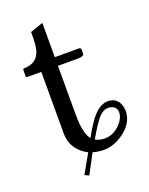

<svg xmlns="http://www.w3.org/2000/svg" viewBox="-130 -653 634 815"><g transform="rotate(-20 187.0 -245.5)"><path d="M263.2 -130.9Q243.7 -110.8 204.1 -43Q222.2 -32.2 247.1 -32.2Q286.1 -32.2 318.8 -66.9Q340.3 -90.8 340.8 -115.2Q340.8 -142.6 312.5 -148.9Q306.6 -149.9 300.8 -149.9Q281.7 -148.9 263.2 -130.9ZM164.1 -390.1V-170.9Q164.6 -81.5 189 -55.2Q227.1 -124 252 -147.9Q281.2 -176.3 310.1 -176.8Q354 -176.8 366.2 -133.3Q368.7 -123 369.1 -113.8Q369.1 -53.7 306.2 -13.2Q266.1 11.7 228 12.2Q197.8 11.7 176.8 4.9L129.9 92.8L110.8 84L159.2 -1Q89.8 -38.6 88.9 -109.9V-390.1H23.9Q20.5 -392.1 20 -394V-424.8Q21.5 -428.2 22.9 -429.2Q85.9 -429.2 100.1 -483.4Q106 -507.3 106 -544.9V-564L164.1 -584V-429.2H273.9Q280.8 -427.7 282.2 -422.9V-402.8Q280.8 -390.6 257.8 -390.1Z"/></g></svg>

Font: Linux Biolinum Capitals O
Style: Small Caps
Weight: 400
Designer: Philipp H. Poll
Foundry: Philipp H. Poll
Version: Version 1.0.4